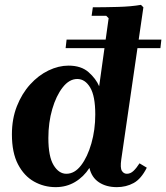

<svg xmlns="http://www.w3.org/2000/svg" viewBox="-20 -760 684 790"><path d="M29 -207Q29 -271 49.5 -323Q70 -375 104 -412.5Q138 -450 179.5 -470Q221 -490 262 -490Q314 -490 344.5 -463Q375 -436 388 -405L427 -685L417 -695H357L362 -730Q409 -730 464.5 -731.5Q520 -733 560 -740L570 -730L479 -104Q474 -69 481.5 -57Q489 -45 502 -45Q517 -45 529.5 -57Q542 -69 554 -88L584 -70Q561 -24 530 -7Q499 10 461 10Q417 10 387 -10Q357 -30 348 -69Q324 -32 288.5 -11Q253 10 209 10Q161 10 120 -13Q79 -36 54 -84Q29 -132 29 -207ZM179 -192Q179 -116 200.5 -80.5Q222 -45 253 -45Q287 -45 313.5 -79.5Q340 -114 356 -170Q372 -226 372 -289Q372 -365 351 -400Q330 -435 298 -435Q265 -435 238 -400.5Q211 -366 195 -311Q179 -256 179 -192ZM254 -597H644L640 -562H250Z"/></svg>

Font: Brygada 1918
Style: Bold Italic
Weight: 700
Italic angle: -8°
Designer: Mateusz Machalski | Borys Kosmynka | Przemek Hoffer
Foundry: NIEPODLEGLA 2018
Version: Version 3.006